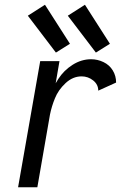

<svg xmlns="http://www.w3.org/2000/svg" viewBox="-20 -787 540 807"><path d="M215 -566 97 -721 169 -767 274 -603ZM383 -566 265 -721 337 -767 442 -603ZM56 0 149 -530H230L214 -437Q219 -446 225 -455Q248 -491 285 -514.5Q322 -538 363 -538Q390 -538 415 -526Q440 -514 454 -491Q468 -468 468 -440L393 -406Q393 -432 371.5 -449Q350 -466 323 -466Q286 -466 255.5 -437.5Q225 -409 211 -374Q197 -340 190 -305L137 0Z"/></svg>

Font: Iosevka SS08
Style: Italic
Weight: 400
Italic angle: -10°
Monospace: yes
Designer: Belleve Invis
Foundry: Belleve Invis
Version: 2.1.0; ttfautohint (v1.8.2)